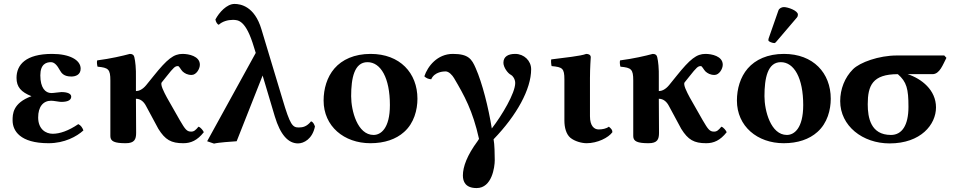

<svg xmlns="http://www.w3.org/2000/svg" viewBox="-20 -718 4850 976"><path d="M174 -121C174 -175 199 -206 240 -206C253 -206 282 -200 291 -200C330 -200 342 -212 342 -227C342 -241 324 -250 292 -250C284 -250 254 -245 241 -245C210 -245 185 -272 185 -335C185 -393 216 -402 239 -402C258 -402 272 -383 283 -363C293 -345 305 -329 343 -329C363 -329 390 -337 390 -369C390 -413 334 -444 245 -444C111 -444 64 -389 64 -322C64 -276 87 -250 140 -229C44 -194 44 -137 44 -106C44 -54 81 10 227 10C308 10 370 -24 404 -55C399 -69 391 -81 378 -87C328 -53 284 -38 248 -38C212 -38 174 -62 174 -121Z M672 -43C672 -43 671 -131 671 -216C694 -216 711 -201 722 -180L785 -63C820 -7 850 10 912 10C950 10 983 -4 1016 -46C1013 -54 1000 -71 989 -74C974 -56 966 -49 952 -49C930 -49 922 -59 894 -107L828 -223C813 -251 794 -288 802 -299L826 -329C864 -377 870 -382 885 -382C891 -382 899 -364 908 -355C919 -345 933 -337 954 -337C978 -337 996 -368 996 -389C996 -433 939 -444 908 -444C863 -444 830 -418 761 -332L723 -285C704 -262 685 -255 671 -255C671 -279 671 -302 671 -321C672 -371 668 -406 663 -427C661 -438 654 -444 640 -444C603 -434 543 -420 474 -411C471 -403 474 -384 476 -379C531 -374 541 -366 541 -309C541 -215 541 -26 541 -26C541 1 563 10 619 10C664 10 672 -10 672 -43Z M1581 -75C1578 -84 1572 -99 1561 -101C1540 -75 1520 -70 1499 -70C1467 -70 1455 -82 1416 -214L1309 -569C1274 -687 1202 -698 1172 -698C1133 -698 1094 -655 1075 -619C1077 -606 1085 -594 1092 -592C1110 -609 1138 -617 1163 -617C1191 -617 1230 -616 1271 -478L1280 -449L1033 0L1068 12C1091 6 1156 2 1183 0L1315 -334L1377 -126C1405 -33 1445 11 1495 11C1524 11 1568 -11 1581 -75Z M1625 -207C1625 -76 1729 10 1863 10C1934 10 1993 -10 2034 -47C2085 -92 2102 -160 2102 -216C2102 -347 2013 -444 1864 -444C1781 -444 1719 -415 1680 -370C1642 -326 1625 -266 1625 -207ZM1848 -402C1916 -402 1962 -321 1962 -184C1962 -64 1915 -32 1879 -32C1797 -32 1765 -155 1765 -229C1765 -321 1781 -402 1848 -402Z M2680 -366C2680 -409 2644 -444 2599 -444C2564 -444 2539 -431 2539 -399C2539 -376 2561 -345 2578 -337C2585 -334 2599 -317 2599 -296C2599 -245 2532 -132 2480 -65C2463 -171 2432 -295 2398 -372C2378 -418 2361 -444 2282 -444C2203 -444 2154 -381 2137 -330C2147 -320 2159 -316 2172 -315C2189 -354 2236 -355 2245 -355C2262 -355 2279 -336 2288 -321C2340 -233 2383 -156 2415 -12L2408 -1C2354 72 2333 130 2333 174C2333 205 2346 238 2403 238C2481 238 2495 131 2495 96C2495 69 2494 14 2489 -10C2607 -132 2680 -265 2680 -366Z M2979 -127V-321C2979 -371 2983 -427 2983 -427C2983 -438 2974 -444 2960 -444C2932 -433 2851 -425 2782 -416C2780 -410 2782 -388 2784 -382C2839 -377 2849 -371 2849 -314V-105C2849 -70 2858 -36 2879 -18C2902 1 2938 10 2962 10C3017 10 3073 -18 3093 -46C3093 -58 3087 -64 3075 -74C3062 -64 3042 -60 3023 -60C3001 -60 2979 -77 2979 -127Z M3330 -43C3330 -43 3329 -131 3329 -216C3352 -216 3369 -201 3380 -180L3443 -63C3478 -7 3508 10 3570 10C3608 10 3641 -4 3674 -46C3671 -54 3658 -71 3647 -74C3632 -56 3624 -49 3610 -49C3588 -49 3580 -59 3552 -107L3486 -223C3471 -251 3452 -288 3460 -299L3484 -329C3522 -377 3528 -382 3543 -382C3549 -382 3557 -364 3566 -355C3577 -345 3591 -337 3612 -337C3636 -337 3654 -368 3654 -389C3654 -433 3597 -444 3566 -444C3521 -444 3488 -418 3419 -332L3381 -285C3362 -262 3343 -255 3329 -255C3329 -279 3329 -302 3329 -321C3330 -371 3326 -406 3321 -427C3319 -438 3312 -444 3298 -444C3261 -434 3201 -420 3132 -411C3129 -403 3132 -384 3134 -379C3189 -374 3199 -366 3199 -309C3199 -215 3199 -26 3199 -26C3199 1 3221 10 3277 10C3322 10 3330 -10 3330 -43Z M3726 -207C3726 -76 3830 10 3964 10C4035 10 4094 -10 4135 -47C4186 -92 4203 -160 4203 -216C4203 -347 4114 -444 3965 -444C3882 -444 3820 -415 3781 -370C3743 -326 3726 -266 3726 -207ZM3949 -402C4017 -402 4063 -321 4063 -184C4063 -64 4016 -32 3980 -32C3898 -32 3866 -155 3866 -229C3866 -321 3882 -402 3949 -402ZM3965 -682C3954 -682 3941 -676 3937 -665L3887 -522C3886 -519 3886 -514 3886 -513C3886 -506 3908 -499 3916 -499C3920 -499 3924 -503 3927 -507L4031 -629C4035 -634 4036 -639 4036 -644C4036 -664 3985 -682 3965 -682Z M4720 -341C4757 -341 4773 -390 4791 -424L4780 -436H4539C4448 -436 4351 -401 4316 -366C4274 -324 4251 -265 4251 -204C4251 -78 4365 11 4502 11C4661 11 4738 -85 4738 -172C4738 -261 4664 -318 4594 -341ZM4509 -32C4406 -32 4391 -120 4391 -188C4391 -283 4415 -341 4544 -341C4589 -302 4598 -266 4598 -175C4598 -81 4565 -32 4509 -32Z"/></svg>

Font: Libertinus Serif
Style: Bold
Weight: 700
Designer: Philipp H. Poll, Khaled Hosny
Foundry: Caleb Maclennan
Version: Version 7.050;RELEASE